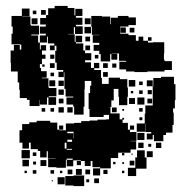

<svg xmlns="http://www.w3.org/2000/svg" viewBox="-20 -613 637 650"><path d="M78 -110H56V-130H46V-172H55V-193H79V-199H104V-204H150V-198H174V-174H180V-188H194V-174H180V-172H203V-195H231V-169V-197H255V-203H283V-205H310V-208H339V-209H349V-224H331V-217H283V-244H280V-298H285V-323H289V-339H267V-311H266V-282V-252H263V-225H231V-252H228V-259H205V-283H228V-286H202V-312H198V-350V-368H196V-352H178V-370H194V-376H172V-401H167V-441H171V-458H165V-443H149V-459H164V-466H142V-489H139V-469H115V-493H135V-499H115V-523H135V-530H116V-552H136V-562H143V-585H165V-593H209V-586H232V-561H235V-583H259V-559H237V-553H259V-529H237V-524H260V-498H234V-521H230V-498H210V-497H233V-471H236V-492H258V-470H237V-466H262V-442H268V-433H289V-409H268V-402H288V-383H298V-400H316V-382H299V-376H322V-349H325V-329H348V-350H386V-345H411V-317H413V-285H411V-257H383V-285H381V-312H365V-273H357V-251H354V-229H385V-209H394V-214H400V-208H395V-197H413V-174H420V-188H434V-174H420V-166H442V-136H422V-135H441V-107H422V-96H380V-78H355V-43H319V-19H295V-43H319V-47H293V-68H287V-51H267V-68H254V-54H240V-68H254V-70H228V-50H206V-72H226V-76H206V-72H203V-45H171V-47H143V-75H168V-76H142V-101H138V-80H116V-102H137H108V-108H84V-130H78ZM114 -254H80V-275H71V-281H47V-309H45V-334H40V-364V-371H17V-400H16V-442H27V-461H47V-445H52V-462H48V-463H19V-499H23V-523H19V-559H54V-584H80V-558H55V-557H83V-529H85V-526H112V-496H86V-493H109V-469H115V-446H118V-460H136V-442H122V-428H134V-414H122V-396H115V-383H119V-372H138V-350H122V-348H144V-319H145V-315H171V-287H145V-284H170V-258H144V-283H123H139V-259H115V-275H114ZM135 -563H119V-579H135ZM103 -565H91V-577H103ZM353 -405H321V-430H316V-441H297V-461H316V-468H294V-494H316V-495H291V-523H289V-559H325V-557H353V-531H355V-553H379V-531V-559H415V-554H440V-528H415V-523H387V-501V-499H415V-494H440V-475H449V-489H465V-475H481V-469H498V-470H536V-432H535V-411H537V-406H562V-376H537V-371H497H479V-369H435V-371H407V-378H384V-404H407V-407H383V-432H358V-431H377V-411H357V-430H353ZM287 -531H267V-551H287ZM107 -531H87V-551H107ZM288 -500H266V-522H288ZM406 -502H388V-520H406ZM435 -503H419V-519H435ZM285 -473H269V-489H285ZM493 -475H481V-487H493ZM285 -443H269V-459H285ZM164 -414H150V-428H164ZM313 -415H301V-427H313ZM165 -383H149V-399H165ZM345 -383H329V-399H345ZM374 -384H360V-398H374ZM131 -387H123V-395H131ZM345 -353H329V-369H345ZM163 -355H151V-367H163ZM471 -167H443V-195H470V-228H472V-256H497V-291V-321H477V-341H497V-321H499V-349H525V-353H569V-328H574V-274H572V-246H566V-232H568V-190H564V-164H542V-156H533V-135H501V-156H497V-141H477V-161H492V-166H472V-194H471ZM438 -320H416V-342H438ZM167 -321H147V-341H167ZM196 -322H178V-340H196ZM463 -325H451V-337H463ZM196 -292H178V-310H196ZM494 -294H480V-308H494ZM463 -295H451V-307H463ZM431 -297H423V-305H431ZM469 -259H445V-283H469ZM437 -261H417V-281H437ZM195 -263H179V-279H195ZM495 -263H479V-279H495ZM196 -232H178V-250H196ZM226 -232H208V-250H226ZM375 -233H359V-249H375ZM463 -235H451V-247H463ZM163 -235H151V-247H163ZM133 -235H121V-247H133ZM400 -238H394V-244H400ZM462 -206H452V-216H462ZM228 -162V-144H229V-167H208V-162ZM469 -139H445V-163H469ZM208 -133H224V-140H208ZM466 -112H448V-130H466ZM526 -112H508V-130H526ZM199 -110H205V-130H199ZM492 -116H482V-126H492ZM206 -106H224V-109H206ZM81 -77H53V-105H81ZM441 -17H413V-45H438V-80H444V-104H470V-80H476V-42H441ZM497 -81H477V-101H497ZM103 -85H91V-97H103ZM401 -87H393V-95H401ZM429 -89H425V-93H429ZM78 -50H56V-72H78ZM137 -51H117V-71H137ZM435 -53H419V-69H435ZM102 -56H92V-66H102ZM371 -57H363V-65H371ZM400 -58H394V-64H400ZM257 -21H237V-41H257ZM225 -23H209V-39H225ZM285 -23H269V-39H285ZM344 -24H330V-38H344ZM163 -25H151V-37H163ZM103 -25H91V-37H103ZM401 -27H393V-35H401ZM71 -27H63V-35H71ZM191 -27H183V-35H191ZM265 17H229V15H201V-17H229V-19H265ZM199 11H175V-13H199ZM315 7H299V-9H315ZM282 4H272V-6H282ZM159 1H155V-3H159Z"/></svg>

Font: Rubik Storm
Style: Regular
Weight: 400
Designer: Hubert and Fischer, NaN
Foundry: Hubert and Fischer, NaN
Version: Version 2.201